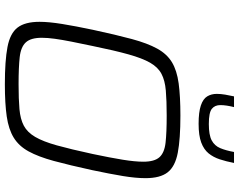

<svg xmlns="http://www.w3.org/2000/svg" viewBox="-114 -836 959 770"><g transform="rotate(90 365.0 -451.5)"><path d="M318 8Q224 8 169 -2.5Q114 -13 91 -43Q68 -73 68 -131Q68 -168 76.5 -221Q85 -274 100 -345Q120 -438 137 -501Q154 -564 175.5 -603Q197 -642 230 -662Q263 -682 315 -689Q367 -696 444 -696Q538 -696 593 -685.5Q648 -675 671.5 -645Q695 -615 695 -556Q695 -517 686.5 -465.5Q678 -414 663 -343Q643 -251 626 -188.5Q609 -126 587.5 -87Q566 -48 532.5 -27.5Q499 -7 447.5 0.5Q396 8 318 8ZM318 -47Q378 -47 418 -50.5Q458 -54 484.5 -68Q511 -82 529.5 -113.5Q548 -145 563.5 -200.5Q579 -256 598 -344Q613 -415 621 -464.5Q629 -514 629 -547Q629 -592 611 -612Q593 -632 552.5 -636.5Q512 -641 444 -641Q384 -641 343.5 -637.5Q303 -634 276.5 -620Q250 -606 232 -574.5Q214 -543 198.5 -487.5Q183 -432 165 -344Q155 -297 147.5 -259Q140 -221 136 -192Q132 -163 132 -140Q132 -96 150.5 -76Q169 -56 210 -51.5Q251 -47 318 -47ZM477 -769Q430 -769 403.5 -778Q377 -787 367 -803.5Q357 -820 357 -842Q357 -858 360 -875.5Q363 -893 367 -911H410Q406 -895 404 -881.5Q402 -868 402 -856Q402 -834 417 -822Q432 -810 478 -810Q522 -810 543.5 -821.5Q565 -833 574.5 -855.5Q584 -878 590 -911H634Q628 -880 619.5 -854Q611 -828 595.5 -809Q580 -790 552 -779.5Q524 -769 477 -769Z"/></g></svg>

Font: Saira Thin Light
Style: Italic
Weight: 300
Italic angle: -12°
Version: Version 1.101